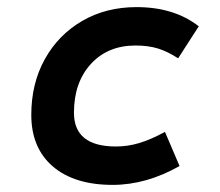

<svg xmlns="http://www.w3.org/2000/svg" viewBox="-20 -508 620 540"><path d="M297 12Q189 12 128.5 -40Q68 -92 68 -185Q68 -273 106 -341.5Q144 -410 211 -449Q278 -488 364 -488Q470 -488 539 -434L481 -344Q450 -364 423 -372Q396 -380 361 -380Q283 -380 235.5 -328Q188 -276 188 -191Q188 -96 306 -96Q339 -96 371 -105.5Q403 -115 444 -137L485 -41Q391 12 297 12Z"/></svg>

Font: Sometype Mono
Style: Bold Italic
Weight: 700
Italic angle: -12°
Monospace: yes
Designer: Ryoichi Tsunekawa
Foundry: Dharma Type
Version: Version 1.000; ttfautohint (v1.8.3)